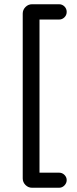

<svg xmlns="http://www.w3.org/2000/svg" viewBox="-20 -752 362 904"><path d="M258 61Q273 61 283.5 71.5Q294 82 294 96Q294 110 283.5 121Q273 132 258 132H131Q113 132 100 119Q87 106 87 88V-688Q87 -706 100 -719Q113 -732 131 -732H258Q273 -732 283.5 -721.5Q294 -711 294 -696Q294 -681 283.5 -670.5Q273 -660 258 -660H166V61Z"/></svg>

Font: VarelaRound
Style: Regular
Weight: 400
Designer: Joe Prince, Avraham Cornfeld
Foundry: Joe Prince, Avraham Cornfeld
Version: Version 2.000;PS 002.000;hotconv 1.0.88;makeotf.lib2.5.64775